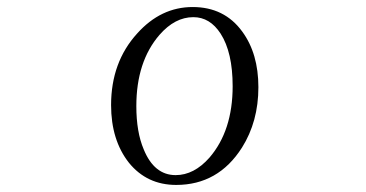

<svg xmlns="http://www.w3.org/2000/svg" viewBox="-20 -562 1040 546"><path d="M527.8 -542Q618.2 -542 668.9 -472.2Q714.8 -409.7 714.8 -314Q714.8 -216.3 668 -142.1Q600.6 -36.1 481 -36.1Q397.9 -36.1 346.7 -99.1Q295.9 -163.6 295.9 -263.2Q295.9 -385.3 370.1 -466.8Q437.5 -542 527.8 -542ZM529.8 -513.2Q477.5 -513.2 433.6 -462.9Q367.7 -386.7 367.7 -260.3Q367.7 -186.5 388.7 -137.2Q418.5 -64 479.5 -64Q531.7 -64 575.7 -113.8Q641.6 -190.4 641.6 -316.9Q641.6 -413.1 607.4 -466.3Q577.1 -513.2 529.8 -513.2Z"/></svg>

Font: I.Ming
Style: Regular
Weight: 400
Designer: Ichiten Fonts Project
Version: Version 6.11; Dec 27, 2019